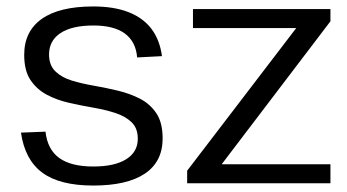

<svg xmlns="http://www.w3.org/2000/svg" viewBox="-20 -568 1076 595"><path d="M269 7Q165 7 111 -33Q57 -73 45 -157L121 -160Q127 -105 163.5 -78.5Q200 -52 269 -52Q335 -52 371 -74.5Q407 -97 407 -138Q407 -171 387.5 -189.5Q368 -208 337 -218Q306 -228 268.5 -234.5Q231 -241 193.5 -249.5Q156 -258 125 -274.5Q94 -291 74.5 -320Q55 -349 55 -398Q55 -471 109.5 -509.5Q164 -548 269 -548Q333 -548 378 -530.5Q423 -513 449 -479Q475 -445 482 -394L405 -390Q401 -439 367 -464Q333 -489 270 -489Q203 -489 167.5 -465.5Q132 -442 132 -399Q132 -366 151.5 -347Q171 -328 202 -318.5Q233 -309 270.5 -302.5Q308 -296 345.5 -287Q383 -278 414 -262Q445 -246 464.5 -217Q484 -188 484 -139Q484 -67 429 -30Q374 7 269 7Z M560 -39 898 -481H578V-540H1004V-502L667 -59H1004V0H560Z"/></svg>

Font: Pathway Extreme 8pt Thin 12pt Light
Style: Regular
Weight: 300
Version: Version 1.001;gftools[0.9.26]